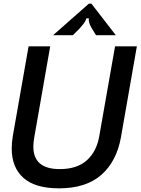

<svg xmlns="http://www.w3.org/2000/svg" viewBox="-20 -1016 772 1048"><path d="M44 -205Q44 -238 50 -274L136 -763H254L167 -266Q162 -236 162 -216Q162 -93 306 -93Q401 -93 454.5 -141.5Q508 -190 522 -274L608 -763H727L640 -266Q616 -134 532.5 -61Q449 12 302 12Q172 12 108 -45Q44 -102 44 -205ZM270 -824 465 -996H479L612 -824H504L482 -860Q461 -895 465 -916H451Q449 -904 439.5 -891Q430 -878 414 -860L378 -824Z"/></svg>

Font: Open Sauce Sans Medium Italic
Style: Regular
Weight: 500
Italic angle: -10°
Designer: Alfredo Marco Pradil
Foundry: Creative Sauce Fz LLC
Version: Version 1.477